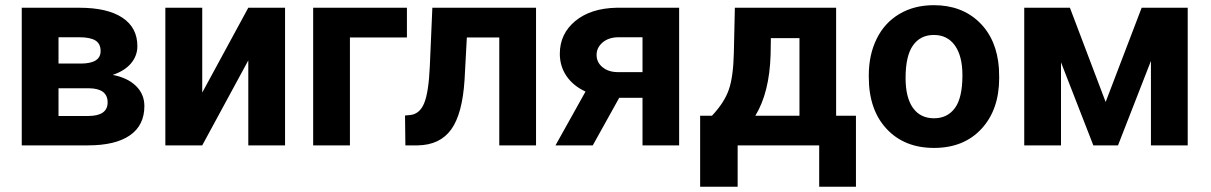

<svg xmlns="http://www.w3.org/2000/svg" viewBox="-20 -558 4647 737"><path d="M63.5 0V-528.3H284.2Q392.1 -528.3 449.7 -490.2Q507.3 -452.1 507.3 -380.9Q507.3 -344.2 483.2 -315.2Q459 -286.1 412.6 -270.5Q469.2 -259.8 501.7 -228.3Q534.2 -196.8 534.2 -150.9Q534.2 -77.1 478.8 -38.6Q423.3 0 317.9 0ZM204.6 -219.2V-112.8H318.4Q393.1 -112.8 393.1 -165Q393.1 -218.3 321.8 -219.2ZM204.6 -314H292Q366.2 -314.9 366.2 -361.8Q366.2 -390.6 345.9 -402.8Q325.7 -415 284.2 -415H204.6Z M933.1 -528.3H1074.2V0H933.1V-326.2L756.3 0H614.7V-528.3H756.3V-202.6Z M1542 -414.1H1323.2V0H1182.1V-528.3H1542Z M2037.6 -528.3V0H1896.5V-414.1H1772L1763.2 -251Q1754.9 -120.6 1711.9 -61Q1668.9 -1.5 1584 0H1536.1L1534.7 -114.7L1552.2 -116.2Q1590.3 -119.1 1607.9 -161.1Q1625.5 -203.1 1629.9 -304.2L1639.6 -528.3Z M2586.9 -528.3V0H2446.3V-182.6H2356.9L2255.4 0H2112.3L2227.5 -206.5Q2180.2 -228.5 2154.5 -266.1Q2128.9 -303.7 2128.9 -351.6Q2128.9 -428.2 2188.2 -477.3Q2247.6 -526.4 2347.2 -528.3ZM2349.6 -281.2H2446.3V-415H2354.5Q2316.9 -415 2293.5 -395.3Q2270 -375.5 2270 -347.2Q2270 -318.8 2292.5 -300.3Q2314.9 -281.7 2349.6 -281.2Z M2712.9 -113.8Q2760.7 -164.6 2777.8 -214.4Q2794.9 -264.2 2796.9 -355.5L2800.8 -528.3H3189.5V-113.8H3265.6V158.7H3124.5V0H2811.5V158.7H2667.5V-113.8ZM2879.4 -113.8H3048.8V-411.6H2939L2938 -348.1Q2933.6 -202.6 2879.4 -113.8Z M3314.9 0ZM3314.9 -269Q3314.9 -347.7 3345.2 -409.2Q3375.5 -470.7 3432.4 -504.4Q3489.3 -538.1 3564.5 -538.1Q3671.4 -538.1 3739 -472.7Q3806.6 -407.2 3814.5 -294.9L3815.4 -258.8Q3815.4 -137.2 3747.6 -63.7Q3679.7 9.8 3565.4 9.8Q3451.2 9.8 3383.1 -63.5Q3314.9 -136.7 3314.9 -262.7ZM3456.1 -258.8Q3456.1 -183.6 3484.4 -143.8Q3512.7 -104 3565.4 -104Q3616.7 -104 3645.5 -143.3Q3674.3 -182.6 3674.3 -269Q3674.3 -342.8 3645.5 -383.3Q3616.7 -423.8 3564.5 -423.8Q3512.7 -423.8 3484.4 -383.5Q3456.1 -343.3 3456.1 -258.8Z M4224.1 -166.5 4362.3 -528.3H4539.1V0H4397.9V-324.2L4271.5 0H4176.8L4052.7 -318.8V0H3911.6V-528.3H4086.9Z"/></svg>

Font: Roboto-o
Style: o-Bold
Weight: 700
Designer: Google
Version: Version 2.134; 2016; ttfautohint (v1.6)